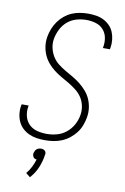

<svg xmlns="http://www.w3.org/2000/svg" viewBox="-104 -802 708 1091"><g transform="rotate(10 250.0 -256.5)"><path d="M196 8Q172 8 148.5 4.5Q125 1 104 -8.5Q83 -18 66.5 -33.5Q50 -49 40.5 -69.5Q31 -90 28 -113.5Q25 -137 29 -161L31 -170H71L70 -163Q65 -135 72 -107.5Q79 -80 98 -61.5Q117 -43 144 -36Q171 -29 200 -29Q228 -29 257 -36.5Q286 -44 310.5 -63.5Q335 -83 350 -110Q365 -137 370 -166Q375 -194 369.5 -220.5Q364 -247 350 -268.5Q336 -290 315.5 -306Q295 -322 272.5 -335.5Q250 -349 227.5 -361.5Q205 -374 184.5 -390Q164 -406 147.5 -425.5Q131 -445 120.5 -469Q110 -493 106.5 -520Q103 -547 108 -575Q112 -598 121 -620.5Q130 -643 144.5 -663.5Q159 -684 178.5 -700Q198 -716 220 -725.5Q242 -735 266 -739Q290 -743 313 -743Q337 -743 360 -739.5Q383 -736 403 -726Q423 -716 438.5 -700.5Q454 -685 462.5 -664.5Q471 -644 473.5 -620.5Q476 -597 472 -574L470 -565H430L431 -572Q436 -600 430.5 -626.5Q425 -653 407.5 -672Q390 -691 364 -698.5Q338 -706 310 -706Q282 -706 253.5 -698Q225 -690 202 -670.5Q179 -651 165.5 -624Q152 -597 147 -570Q142 -542 148 -515.5Q154 -489 167.5 -467Q181 -445 201.5 -429Q222 -413 244.5 -400Q267 -387 289.5 -374Q312 -361 332 -345Q352 -329 369 -309.5Q386 -290 396.5 -266Q407 -242 410.5 -215Q414 -188 409 -160Q405 -137 396 -113.5Q387 -90 371.5 -70Q356 -50 335.5 -34Q315 -18 291.5 -8.5Q268 1 244 4.5Q220 8 196 8ZM149 230 124 210Q140 191 151 169Q162 147 169 124Q163 124 158 121.5Q153 119 150 114.5Q147 110 145.5 104Q144 98 145 92Q147 85 150 78.5Q153 72 158.5 67.5Q164 63 170.5 61Q177 59 184 59Q191 59 196.5 61Q202 63 206.5 67.5Q211 72 212 78.5Q213 85 211 92Q206 128 191 164Q176 200 149 230Z"/></g></svg>

Font: Iosevka Extralight Oblique
Style: Regular
Weight: 200
Italic angle: -9°
Monospace: yes
Designer: Belleve Invis
Foundry: Belleve Invis
Version: Version 32.5.0; ttfautohint (v1.8.4)